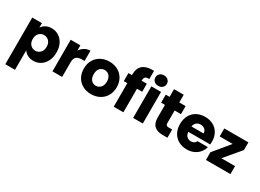

<svg xmlns="http://www.w3.org/2000/svg" viewBox="-32 -1736 3980 2937"><g transform="rotate(30 1958.5 -267.5)"><path d="M233 -479Q258 -518 302 -542Q346 -566 405 -566Q474 -566 530 -531Q586 -496 618.5 -431Q651 -366 651 -280Q651 -194 618.5 -128.5Q586 -63 530 -27.5Q474 8 405 8Q347 8 302.5 -16Q258 -40 233 -78V266H62V-558H233ZM477 -280Q477 -344 441.5 -380.5Q406 -417 354 -417Q303 -417 267.5 -380Q232 -343 232 -279Q232 -215 267.5 -178Q303 -141 354 -141Q405 -141 441 -178.5Q477 -216 477 -280Z M912 -465Q942 -511 987 -537.5Q1032 -564 1087 -564V-383H1040Q976 -383 944 -355.5Q912 -328 912 -259V0H741V-558H912Z M1423 8Q1341 8 1275.5 -27Q1210 -62 1172.5 -127Q1135 -192 1135 -279Q1135 -365 1173 -430.5Q1211 -496 1277 -531Q1343 -566 1425 -566Q1507 -566 1573 -531Q1639 -496 1677 -430.5Q1715 -365 1715 -279Q1715 -193 1676.5 -127.5Q1638 -62 1571.5 -27Q1505 8 1423 8ZM1423 -140Q1472 -140 1506.5 -176Q1541 -212 1541 -279Q1541 -346 1507.5 -382Q1474 -418 1425 -418Q1375 -418 1342 -382.5Q1309 -347 1309 -279Q1309 -212 1341.5 -176Q1374 -140 1423 -140Z M2086 -416H1994V0H1823V-416H1761V-558H1823V-574Q1823 -677 1882 -730.5Q1941 -784 2055 -784Q2074 -784 2083 -783V-638Q2034 -641 2014 -624Q1994 -607 1994 -563V-558H2086Z M2252 -616Q2207 -616 2178.5 -642.5Q2150 -669 2150 -708Q2150 -748 2178.5 -774.5Q2207 -801 2252 -801Q2296 -801 2324.5 -774.5Q2353 -748 2353 -708Q2353 -669 2324.5 -642.5Q2296 -616 2252 -616ZM2337 -558V0H2166V-558Z M2772 -145V0H2685Q2592 0 2540 -45.5Q2488 -91 2488 -194V-416H2420V-558H2488V-694H2659V-558H2771V-416H2659V-192Q2659 -167 2671 -156Q2683 -145 2711 -145Z M3393 -288Q3393 -264 3390 -238H3003Q3007 -186 3036.5 -158.5Q3066 -131 3109 -131Q3173 -131 3198 -185H3380Q3366 -130 3329.5 -86Q3293 -42 3238 -17Q3183 8 3115 8Q3033 8 2969 -27Q2905 -62 2869 -127Q2833 -192 2833 -279Q2833 -366 2868.5 -431Q2904 -496 2968 -531Q3032 -566 3115 -566Q3196 -566 3259 -532Q3322 -498 3357.5 -435Q3393 -372 3393 -288ZM3218 -333Q3218 -377 3188 -403Q3158 -429 3113 -429Q3070 -429 3040.5 -404Q3011 -379 3004 -333Z M3643 -141H3885V0H3452V-136L3684 -417H3454V-558H3880V-422Z"/></g></svg>

Font: Fz Poppins
Style: Bold
Weight: 700
Designer: Ninad Kale (Devanagari), Jonny Pinhorn (Latin)
Foundry: Indian Type Foundry
Version: Vit hóa bi Vntype.Com & FontZin.Com